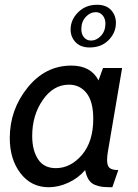

<svg xmlns="http://www.w3.org/2000/svg" viewBox="-20 -775 580 805"><path d="M492 -490 433 -143Q429 -122 429 -104Q429 -80 439.5 -71Q450 -62 476 -62L451 10Q425 10 410.5 8.5Q396 7 379 0.5Q362 -6 352 -21.5Q342 -37 337 -62Q308 -28 266.5 -9Q225 10 184 10Q111 10 66 -48.5Q21 -107 21 -196Q21 -315 95.5 -407.5Q170 -500 279 -500Q361 -500 393 -438L412 -490ZM269 -420Q204 -420 159.5 -356Q115 -292 115 -205Q115 -145 139.5 -107.5Q164 -70 214 -70Q276 -70 323.5 -125.5Q371 -181 371 -277Q371 -349 343 -384.5Q315 -420 269 -420ZM356 -576Q318 -576 297 -598Q276 -620 276 -651Q276 -692 307.5 -723.5Q339 -755 387 -755Q425 -755 445.5 -733Q466 -711 466 -679Q466 -638 435.5 -607Q405 -576 356 -576ZM382 -724Q358 -724 339.5 -704Q321 -684 321 -653Q321 -631 332.5 -618Q344 -605 361 -605Q385 -605 403.5 -625Q422 -645 422 -676Q422 -697 410.5 -710.5Q399 -724 382 -724Z"/></svg>

Font: Cabin
Style: Italic
Weight: 400
Designer: Pablo Impallari
Foundry: Pablo Impallari. www.impallari.com Igino Marini. www.ikern.com
Version: Version 1.005